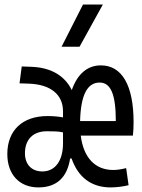

<svg xmlns="http://www.w3.org/2000/svg" viewBox="-20 -815 626 845"><path d="M148.9 9.8C231.4 9.8 276.4 -36.6 288.6 -117.7H294.9C324.2 -33.7 383.3 9.8 466.8 9.8C493.2 9.8 522.5 5.9 545.9 0L535.2 -75.2C516.6 -70.3 496.1 -66.9 478.5 -66.9C397.9 -66.9 347.2 -122.1 335.4 -218.3H564.9C566.9 -235.4 567.9 -256.8 567.9 -276.9C567.9 -439 517.1 -527.3 423.8 -527.3C364.3 -527.3 320.3 -488.8 295.9 -418.5C265.1 -481.9 204.1 -518.1 117.7 -521L75.7 -522.5L65.9 -448.2L107.9 -446.8C202.6 -443.4 257.3 -398.9 257.3 -325.2V-298.3C237.3 -302.2 213.4 -304.2 188.5 -304.2C79.1 -304.2 12.2 -241.2 12.2 -137.2C12.2 -47.4 65.4 9.8 148.9 9.8ZM257.3 -184.1C257.3 -107.4 222.7 -60.5 166.5 -60.5C119.6 -60.5 89.8 -90.8 89.8 -140.6C89.8 -201.2 125.5 -237.3 186 -237.3C211.9 -237.3 237.3 -237.3 257.3 -232.4ZM332.5 -282.2C335.4 -397 364.3 -451.7 418.5 -451.7C467.8 -451.7 489.7 -398.9 489.7 -282.2ZM251 -609.4H330.1L432.6 -794.9H345.2Z"/></svg>

Font: Cascadia Mono PL SemiLight
Style: Regular
Weight: 350
Monospace: yes
Designer: Aaron Bell
Foundry: Saja Typeworks
Version: Version 2404.023